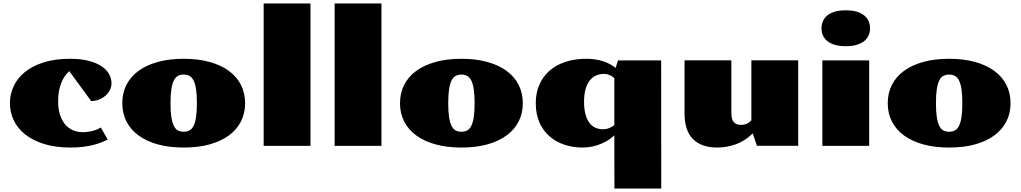

<svg xmlns="http://www.w3.org/2000/svg" viewBox="-20 -826 5778 1087"><path d="M36.1 -242.2Q36.1 -291.5 56.9 -336.9Q77.6 -382.3 119.6 -417Q161.6 -451.7 225.8 -472.4Q290 -493.2 377 -493.2Q439.5 -493.2 483.9 -481.2Q528.3 -469.2 556.6 -449.7Q585 -430.2 598.1 -405.3Q611.3 -380.4 611.3 -354.5Q611.3 -334.5 602.1 -316.4Q592.8 -298.3 577.1 -284.4Q561.5 -270.5 540.5 -262.2Q519.5 -253.9 496.1 -253.9L372.1 -423.3Q358.4 -411.1 346.9 -394.5Q335.4 -377.9 326.9 -356.7Q318.4 -335.4 313.7 -309.3Q309.1 -283.2 309.1 -252Q309.1 -208.5 319.8 -175.8Q330.6 -143.1 349.1 -121.3Q367.7 -99.6 393.3 -88.6Q418.9 -77.6 449.2 -77.6Q463.9 -77.6 478.8 -79.8Q493.7 -82 507.1 -85.7Q520.5 -89.4 531.7 -94.2Q543 -99.1 550.8 -104.5L589.8 -36.1Q571.8 -26.9 550.5 -18.6Q529.3 -10.3 503.7 -4.2Q478 2 447.3 5.6Q416.5 9.3 379.9 9.3Q292 9.3 227.3 -11.5Q162.6 -32.2 120.1 -66.9Q77.6 -101.6 56.9 -147Q36.1 -192.4 36.1 -242.2Z M672.4 -241.7Q672.4 -299.3 696 -345.7Q719.7 -392.1 764.4 -424.8Q809.1 -457.5 873.5 -475.3Q938 -493.2 1020 -493.2Q1102.1 -493.2 1166.5 -475.3Q1231 -457.5 1275.6 -424.8Q1320.3 -392.1 1344 -345.7Q1367.7 -299.3 1367.7 -241.7Q1367.7 -184.6 1344 -138.2Q1320.3 -91.8 1275.6 -59.1Q1231 -26.4 1166.5 -8.5Q1102.1 9.3 1020 9.3Q938 9.3 873.5 -8.5Q809.1 -26.4 764.4 -59.1Q719.7 -91.8 696 -138.2Q672.4 -184.6 672.4 -241.7ZM1020 -80.1Q1038.1 -80.1 1052.2 -87.4Q1066.4 -94.7 1075.7 -113Q1085 -131.3 1089.8 -162.6Q1094.7 -193.8 1094.7 -241.7Q1094.7 -290 1089.8 -321.3Q1085 -352.5 1075.7 -370.8Q1066.4 -389.2 1052.2 -396.5Q1038.1 -403.8 1020 -403.8Q1001.5 -403.8 987.5 -396.5Q973.6 -389.2 964.4 -370.8Q955.1 -352.5 950.2 -321.3Q945.3 -290 945.3 -241.7Q945.3 -193.8 950.2 -162.6Q955.1 -131.3 964.4 -113Q973.6 -94.7 987.5 -87.4Q1001.5 -80.1 1020 -80.1Z M1472.7 -806.2H1737.8V0H1472.7Z M1874.5 -806.2H2139.6V0H1874.5Z M2244.6 -241.7Q2244.6 -299.3 2268.3 -345.7Q2292 -392.1 2336.7 -424.8Q2381.3 -457.5 2445.8 -475.3Q2510.3 -493.2 2592.3 -493.2Q2674.3 -493.2 2738.8 -475.3Q2803.2 -457.5 2847.9 -424.8Q2892.6 -392.1 2916.3 -345.7Q2939.9 -299.3 2939.9 -241.7Q2939.9 -184.6 2916.3 -138.2Q2892.6 -91.8 2847.9 -59.1Q2803.2 -26.4 2738.8 -8.5Q2674.3 9.3 2592.3 9.3Q2510.3 9.3 2445.8 -8.5Q2381.3 -26.4 2336.7 -59.1Q2292 -91.8 2268.3 -138.2Q2244.6 -184.6 2244.6 -241.7ZM2592.3 -80.1Q2610.4 -80.1 2624.5 -87.4Q2638.7 -94.7 2647.9 -113Q2657.2 -131.3 2662.1 -162.6Q2667 -193.8 2667 -241.7Q2667 -290 2662.1 -321.3Q2657.2 -352.5 2647.9 -370.8Q2638.7 -389.2 2624.5 -396.5Q2610.4 -403.8 2592.3 -403.8Q2573.7 -403.8 2559.8 -396.5Q2545.9 -389.2 2536.6 -370.8Q2527.3 -352.5 2522.5 -321.3Q2517.6 -290 2517.6 -241.7Q2517.6 -193.8 2522.5 -162.6Q2527.3 -131.3 2536.6 -113Q2545.9 -94.7 2559.8 -87.4Q2573.7 -80.1 2592.3 -80.1Z M3013.2 -241.7Q3013.2 -298.8 3033 -345.2Q3052.7 -391.6 3089.8 -424.6Q3127 -457.5 3179.9 -475.3Q3232.9 -493.2 3298.8 -493.2Q3352.1 -493.2 3394.3 -479.2Q3436.5 -465.3 3465.3 -441.4L3479 -483.9H3723.1L3723.6 241.2H3458.5L3458 -59.6Q3444.3 -46.4 3425.3 -33.9Q3406.2 -21.5 3383.3 -12Q3360.4 -2.4 3334 3.4Q3307.6 9.3 3278.8 9.3Q3223.6 9.3 3175.3 -6.8Q3127 -22.9 3090.8 -54.4Q3054.7 -85.9 3033.9 -133.1Q3013.2 -180.2 3013.2 -241.7ZM3286.6 -251Q3286.6 -209 3294.7 -179.2Q3302.7 -149.4 3316.9 -130.6Q3331.1 -111.8 3350.6 -103Q3370.1 -94.2 3393.6 -94.2Q3412.1 -94.2 3428.7 -100.8Q3445.3 -107.4 3458 -117.7V-383.8Q3445.8 -395 3430.4 -401.4Q3415 -407.7 3400.4 -407.7Q3376 -407.7 3355.2 -398.7Q3334.5 -389.6 3319.1 -370.6Q3303.7 -351.6 3295.2 -322Q3286.6 -292.5 3286.6 -251Z M3855.5 -484.4H4120.6V-188.5Q4120.6 -168.9 4124 -155.8Q4127.4 -142.6 4134.5 -134.5Q4141.6 -126.5 4151.9 -122.8Q4162.1 -119.1 4176.3 -119.1Q4193.8 -119.1 4207 -124.8Q4220.2 -130.4 4233.9 -144.5V-484.4H4499V-0.5H4265.1L4241.7 -70.8Q4197.3 -27.3 4145.5 -9Q4093.8 9.3 4040 9.3Q3951.7 9.3 3903.6 -38.3Q3855.5 -85.9 3855.5 -185.1Z M4768.1 -564.5Q4731.9 -564.5 4705.8 -572.3Q4679.7 -580.1 4663.1 -594Q4646.5 -607.9 4638.7 -626.2Q4630.9 -644.5 4630.9 -666Q4630.9 -687 4638.7 -705.6Q4646.5 -724.1 4663.1 -738Q4679.7 -752 4705.8 -759.8Q4731.9 -767.6 4768.1 -767.6Q4804.7 -767.6 4830.6 -759.8Q4856.4 -752 4873.3 -738Q4890.1 -724.1 4897.9 -705.6Q4905.8 -687 4905.8 -666Q4905.8 -644.5 4897.9 -626.2Q4890.1 -607.9 4873.3 -594Q4856.4 -580.1 4830.6 -572.3Q4804.7 -564.5 4768.1 -564.5ZM4635.7 -483.9H4900.9V0H4635.7Z M5005.9 -241.7Q5005.9 -299.3 5029.5 -345.7Q5053.2 -392.1 5097.9 -424.8Q5142.6 -457.5 5207 -475.3Q5271.5 -493.2 5353.5 -493.2Q5435.5 -493.2 5500 -475.3Q5564.5 -457.5 5609.1 -424.8Q5653.8 -392.1 5677.5 -345.7Q5701.2 -299.3 5701.2 -241.7Q5701.2 -184.6 5677.5 -138.2Q5653.8 -91.8 5609.1 -59.1Q5564.5 -26.4 5500 -8.5Q5435.5 9.3 5353.5 9.3Q5271.5 9.3 5207 -8.5Q5142.6 -26.4 5097.9 -59.1Q5053.2 -91.8 5029.5 -138.2Q5005.9 -184.6 5005.9 -241.7ZM5353.5 -80.1Q5371.6 -80.1 5385.7 -87.4Q5399.9 -94.7 5409.2 -113Q5418.5 -131.3 5423.3 -162.6Q5428.2 -193.8 5428.2 -241.7Q5428.2 -290 5423.3 -321.3Q5418.5 -352.5 5409.2 -370.8Q5399.9 -389.2 5385.7 -396.5Q5371.6 -403.8 5353.5 -403.8Q5335 -403.8 5321 -396.5Q5307.1 -389.2 5297.9 -370.8Q5288.6 -352.5 5283.7 -321.3Q5278.8 -290 5278.8 -241.7Q5278.8 -193.8 5283.7 -162.6Q5288.6 -131.3 5297.9 -113Q5307.1 -94.7 5321 -87.4Q5335 -80.1 5353.5 -80.1Z"/></svg>

Font: Poller One
Style: Regular
Weight: 400
Designer: Yvonne Schttler
Foundry: Yvonne Schttler
Version: Version 1.002